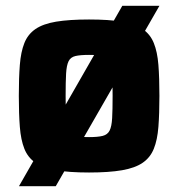

<svg xmlns="http://www.w3.org/2000/svg" viewBox="-20 -585 613 660"><path d="M45.2 55 400.4 -565H528L171.7 55ZM286.1 8Q217.7 8 172.7 0.2Q127.8 -7.6 101.7 -25.6Q75.6 -43.6 63.7 -73.8Q51.7 -104 48.2 -148.8Q44.7 -193.6 44.7 -255.6Q44.7 -317.6 48.2 -362.1Q51.7 -406.6 63.7 -436.8Q75.6 -467 101.7 -485Q127.8 -503 172.7 -510.5Q217.7 -518 286.1 -518Q354.6 -518 399.6 -510.5Q444.5 -503 470.6 -485Q496.7 -467 508.8 -436.8Q521 -406.6 524.5 -362.1Q528 -317.6 528 -255.6Q528 -193.6 524.5 -148.8Q521 -104 508.8 -73.8Q496.7 -43.6 470.6 -25.6Q444.5 -7.6 399.6 0.2Q354.6 8 286.1 8ZM286.1 -113.7Q316.3 -113.7 333 -117.9Q349.7 -122.1 356.8 -136.2Q363.9 -150.3 365.5 -179Q367.1 -207.6 367.1 -255.6Q367.1 -303.9 365.5 -332.1Q363.9 -360.2 356.8 -374.4Q349.7 -388.5 333 -392.4Q316.3 -396.3 286.1 -396.3Q256 -396.3 239.3 -392.4Q222.6 -388.5 215.7 -374.4Q208.8 -360.2 207.2 -332.1Q205.6 -303.9 205.6 -255.6Q205.6 -207.6 207.2 -179Q208.8 -150.3 215.7 -136.2Q222.6 -122.1 239.3 -117.9Q256 -113.7 286.1 -113.7Z"/></svg>

Font: Saira Thin
Style: Regular
Weight: 100
Designer: Hector Gatti with collaboration of the Omnibus-Type team
Foundry: Omnibus-Type
Version: Version 1.101